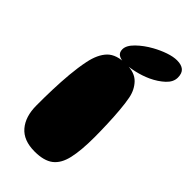

<svg xmlns="http://www.w3.org/2000/svg" viewBox="-247 -851 927 927"><g transform="rotate(45 216.5 -387.0)"><path d="M196 12Q120 12 82.5 -32Q45 -76 45 -151.5Q45 -179 45.2 -206.5Q45.5 -234 46.5 -261.2Q47.5 -288.5 49 -315.5Q50.5 -342.5 53 -369Q55.5 -395.5 59 -420.8Q62.5 -446 67.5 -470Q80.5 -534 112.5 -566.8Q144.5 -599.5 213.5 -599.5Q269 -599.5 297.8 -569.5Q326.5 -539.5 335 -495Q338 -479.5 340.5 -460.5Q343 -441.5 344.8 -420Q346.5 -398.5 348 -375.8Q349.5 -353 350.2 -330Q351 -307 351.5 -284.5Q352 -262 352 -241.5Q352 -151 339.2 -95.2Q326.5 -39.5 293 -13.8Q259.5 12 196 12ZM196.5 -597Q175.5 -597 161 -606.2Q146.5 -615.5 146.5 -637Q146.5 -663.5 177 -693.2Q207.5 -723 249 -746Q280.5 -763.5 313.2 -774.8Q346 -786 371.5 -786Q401 -786 417 -772.8Q433 -759.5 433 -729.5Q433 -699.5 405.8 -674Q378.5 -648.5 339 -630Q305 -614.5 267 -605.8Q229 -597 196.5 -597Z"/></g></svg>

Font: Gluten Black
Style: Regular
Weight: 900
Designer: Tyler Finck
Foundry: Etcetera Type Company
Version: Version 1.300